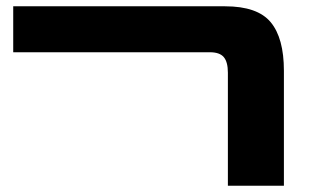

<svg xmlns="http://www.w3.org/2000/svg" viewBox="-20 -590 986 610"><path d="M704 0V-359Q704 -393 691 -408.5Q678 -424 647 -424H22V-570H695Q798 -570 840 -519.5Q882 -469 882 -365V0Z"/></svg>

Font: FiraGO ExtraBold
Style: Regular
Weight: 800
Designer: bBox Type
Foundry: bBox Type GmbH
Version: Version 1.001;PS 001.001;hotconv 1.0.88;makeotf.lib2.5.64775